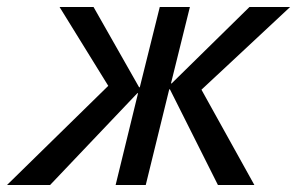

<svg xmlns="http://www.w3.org/2000/svg" viewBox="-92 -528 848 548"><path d="M634 0H530L393 -273H391L324 0H238L302 -262H300L51 0H-72L217 -283L78 -508H175L305 -279H307L364 -508H450L396 -290H398L620 -508H736L483 -272Z"/></svg>

Font: CST
Style: Italic
Weight: 400
Italic angle: -14°
Version: Version 1.00